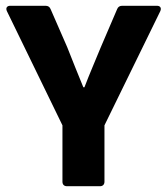

<svg xmlns="http://www.w3.org/2000/svg" viewBox="-20 -645 578 665"><path d="M196.3 -210.9V-15.6C196.3 -5.9 202.1 0 211.9 0H326.2C335.9 0 341.8 -5.9 341.8 -15.6V-210.9L535.2 -606.4C540 -617.2 535.2 -625 523.4 -625H403.3C394.5 -625 388.7 -621.1 385.7 -613.3L329.1 -481.4C310.5 -435.5 291 -391.6 272.5 -342.8H268.6C249 -391.6 230.5 -435.5 212.9 -481.4L155.3 -613.3C152.3 -621.1 146.5 -625 137.7 -625H15.6C3.9 -625 -1 -617.2 3.9 -606.4Z"/></svg>

Font: Ed Sans Neue
Style: Bold
Weight: 700
Designer: Stephen Hutchings
Version: Version 1.004;PS 001.004;hotconv 1.0.88;makeotf.lib2.5.64775